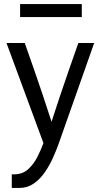

<svg xmlns="http://www.w3.org/2000/svg" viewBox="-20 -709 496 946"><path d="M102 -497Q124 -435 145.5 -373Q167 -311 189 -246Q200 -212 211.5 -177.5Q223 -143 234 -109Q245 -144 256.5 -178Q268 -212 279 -246Q301 -311 322.5 -373Q344 -435 366 -497H444L268 2Q257 33 240 70.5Q223 108 200 141Q177 174 146 195.5Q115 217 76 217H38V150H49Q91 150 118.5 125Q146 100 164 64.5Q182 29 194 -4L12 -497ZM79 -689H383V-625H79Z"/></svg>

Font: Rosario Light
Style: Regular
Weight: 300
Designer: Hector Gatti
Foundry: Omnibus Type
Version: Version 1.101; ttfautohint (v1.8.1.43-b0c9)